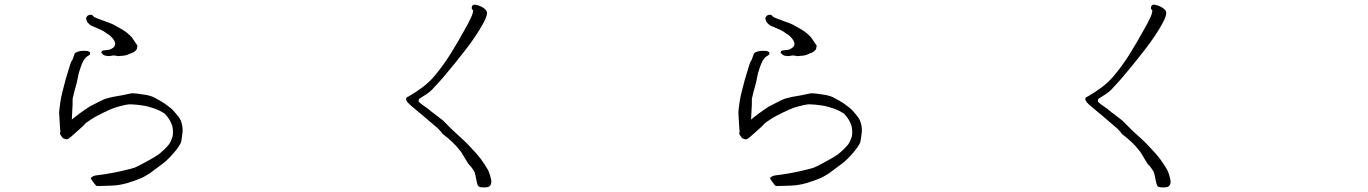

<svg xmlns="http://www.w3.org/2000/svg" viewBox="-20 -784 6040 848"><path d="M430.7 -547.9Q424.8 -551.8 430.7 -558.6Q433.6 -561.5 447.3 -562.5Q460.9 -564.5 463.9 -564.5Q511.7 -583 467.8 -625Q459 -632.8 455.1 -633.8Q442.4 -642.6 438.5 -645.5Q435.5 -648.4 407.2 -660.2Q381.8 -670.9 380.9 -671.9Q374 -676.8 368.2 -683.6Q364.3 -686.5 361.3 -697.3Q359.4 -704.1 361.3 -707Q363.3 -710.9 368.2 -715.8H369.1Q373 -718.8 379.9 -718.8H380.9Q386.7 -719.7 393.6 -710.9Q398.4 -706.1 429.7 -695.3Q472.7 -680.7 487.3 -671.9Q500 -665 523.4 -651.4Q536.1 -643.6 544.9 -635.7Q558.6 -624 563.5 -617.2L585.9 -584L586.9 -583V-582Q586.9 -578.1 585 -570.3Q585 -566.4 579.1 -560.5Q572.3 -554.7 568.4 -552.7Q565.4 -550.8 544.9 -543Q536.1 -539.1 525.4 -538.1Q516.6 -537.1 500 -536.1L492.2 -538.1L479.5 -539.1Q475.6 -538.1 468.8 -537.1Q462.9 -535.2 454.1 -537.1Q447.3 -537.1 442.4 -539.1Q438.5 -541 435.5 -543Q431.6 -546.9 430.7 -547.9ZM376 -313.5Q412.1 -332 412.1 -332Q413.1 -333 425.8 -338.9Q444.3 -347.7 448.2 -348.6Q451.2 -349.6 475.6 -355.5Q481.4 -356.4 502.9 -360.4Q516.6 -362.3 533.2 -366.2Q548.8 -369.1 561.5 -372.1Q582 -372.1 627.9 -364.3Q643.6 -361.3 657.2 -355.5Q658.2 -355.5 687.5 -338.9Q701.2 -330.1 708 -326.2Q728.5 -311.5 738.3 -302.7Q744.1 -297.9 757.8 -281.2Q770.5 -265.6 772.5 -262.7Q779.3 -252 782.2 -240.2Q785.2 -230.5 786.1 -217.8Q787.1 -212.9 786.1 -198.2Q785.2 -189.5 783.2 -176.8Q780.3 -155.3 778.3 -152.3Q770.5 -136.7 757.8 -121.1Q732.4 -89.8 710 -70.3Q705.1 -65.4 665 -36.1Q645.5 -21.5 641.6 -18.6Q616.2 -2.9 605.5 2Q575.2 14.6 543 24.4Q518.6 31.2 496.1 34.2Q477.5 36.1 434.6 37.1Q409.2 38.1 406.2 37.1Q402.3 35.2 387.7 14.6Q379.9 3.9 380.9 2.9Q384.8 -3.9 400.4 -8.8Q404.3 -8.8 436.5 -13.7Q454.1 -16.6 466.8 -18.6Q494.1 -23.4 519.5 -29.3Q566.4 -40 575.2 -43.9Q587.9 -48.8 628.9 -71.3Q668 -92.8 678.7 -100.6Q706.1 -122.1 725.6 -145.5Q734.4 -157.2 742.2 -180.7Q744.1 -189.5 744.1 -205.1Q743.2 -216.8 741.2 -227.5Q739.3 -233.4 733.4 -246.1Q728.5 -255.9 723.6 -262.7Q712.9 -277.3 706.1 -283.2Q702.1 -286.1 687.5 -293.9Q675.8 -299.8 662.1 -304.7Q628.9 -315.4 620.1 -316.4Q581.1 -323.2 549.8 -323.2Q537.1 -322.3 507.8 -314.5Q488.3 -309.6 467.8 -300.8Q442.4 -290 409.2 -272.5Q393.6 -264.6 379.9 -254.9Q361.3 -243.2 354.5 -236.3Q354.5 -233.4 315.4 -199.2Q288.1 -173.8 279.3 -169.9Q273.4 -167 261.7 -171.9Q256.8 -173.8 251 -182.6Q244.1 -191.4 245.1 -196.3Q245.1 -202.1 254.9 -214.4Q264.6 -226.6 288.1 -248Q302.7 -261.7 332 -283.2Q357.4 -301.8 376 -313.5ZM278.3 -460.9Q283.2 -474.6 286.1 -486.3Q291 -503.9 294.9 -511.7Q299.8 -518.6 299.8 -519.5Q299.8 -520.5 303.7 -530.3Q309.6 -546.9 309.6 -546.9Q310.5 -550.8 323.2 -555.7Q335 -559.6 348.6 -559.6Q366.2 -559.6 370.1 -557.6Q374 -554.7 377 -553.7Q378.9 -552.7 377.9 -548.8Q377 -543 377 -543Q377.9 -543 367.2 -536.1Q361.3 -533.2 357.4 -528.3Q348.6 -516.6 347.7 -514.6Q337.9 -495.1 328.1 -461.9Q327.1 -460 318.4 -416L308.6 -380.9Q300.8 -349.6 300.8 -347.7Q301.8 -335 297.9 -269.5Q295.9 -238.3 296.9 -232.4L305.7 -199.2Q305.7 -193.4 293 -187.5Q284.2 -182.6 275.4 -183.6Q270.5 -183.6 256.8 -190.4Q248 -195.3 247.1 -197.3Q245.1 -211.9 241.2 -286.1Q241.2 -291 242.2 -299.8Q246.1 -334 250 -353.5Q252 -365.2 262.7 -405.3Q269.5 -433.6 278.3 -460.9Z M1914.1 -216.8Q1901.4 -227.5 1846.7 -274.4Q1821.3 -295.9 1799.8 -313.5Q1789.1 -322.3 1781.2 -331.1Q1773.4 -339.8 1773.4 -346.7Q1773.4 -351.6 1777.3 -354.5Q1779.3 -356.4 1785.2 -358.4Q1820.3 -378.9 1848.6 -400.4Q1877 -421.9 1901.4 -451.2Q1939.5 -497.1 1970.7 -547.4Q2002 -597.7 2030.3 -649.4Q2034.2 -657.2 2041 -668.5Q2047.9 -679.7 2053.7 -693.4Q2060.5 -705.1 2064.9 -716.8Q2069.3 -728.5 2069.3 -738.3L2070.3 -739.3Q2067.4 -740.2 2065.4 -742.2Q2065.4 -743.2 2064.9 -743.2Q2064.5 -743.2 2064.5 -744.1Q2063.5 -744.1 2063.5 -751Q2064.5 -763.7 2078.1 -763.7Q2084 -762.7 2093.3 -759.8Q2102.5 -756.8 2110.8 -752Q2119.1 -747.1 2125 -740.7Q2130.9 -734.4 2130.9 -725.6Q2129.9 -710 2115.7 -683.6Q2101.6 -657.2 2080.6 -625.5Q2059.6 -593.8 2032.7 -559.6Q2005.9 -525.4 1981 -494.6Q1956.1 -463.9 1934.1 -438.5Q1912.1 -413.1 1899.4 -400.4Q1880.9 -377 1846.7 -357.4Q1844.7 -355.5 1843.3 -355Q1841.8 -354.5 1838.9 -352.5Q1835 -350.6 1833.5 -349.1Q1832 -347.7 1830.1 -345.7Q1829.1 -342.8 1829.1 -336.9V-335Q1839.8 -324.2 1856.4 -313.5Q1873 -302.7 1881.8 -293.9L1936.5 -252L1977.5 -210.9Q1999 -190.4 2021.5 -170.4Q2043.9 -150.4 2063.5 -127.9Q2085 -106.4 2102.1 -84Q2119.1 -61.5 2134.8 -34.2Q2138.7 -27.3 2143.1 -13.7Q2147.5 0 2149.4 11.2Q2151.4 22.5 2147.5 31.2Q2143.6 40 2134.8 42Q2126 43.9 2119.1 43.9Q2112.3 43.9 2103.5 43Q2094.7 42 2090.8 35.2Q2086.9 28.3 2083 5.9Q2079.1 -14.6 2076.2 -23.4Q2075.2 -26.4 2064.5 -42Q2062.5 -43.9 2059.6 -48.3Q2056.6 -52.7 2052.7 -55.7Q2049.8 -59.6 2046.9 -63Q2043.9 -66.4 2043 -70.3Q2038.1 -76.2 2034.7 -83Q2031.2 -89.8 2027.3 -95.7Q2022.5 -101.6 2020.5 -107.4Q2017.6 -111.3 2015.6 -114.3Q2013.7 -117.2 2010.7 -120.1Q1996.1 -139.6 1977.5 -156.7Q1959 -173.8 1940.4 -188.5Q1936.5 -190.4 1934.1 -193.8Q1931.6 -197.3 1928.7 -201.2Z M3430.7 -547.9Q3424.8 -551.8 3430.7 -558.6Q3433.6 -561.5 3447.3 -562.5Q3460.9 -564.5 3463.9 -564.5Q3511.7 -583 3467.8 -625Q3459 -632.8 3455.1 -633.8Q3442.4 -642.6 3438.5 -645.5Q3435.5 -648.4 3407.2 -660.2Q3381.8 -670.9 3380.9 -671.9Q3374 -676.8 3368.2 -683.6Q3364.3 -686.5 3361.3 -697.3Q3359.4 -704.1 3361.3 -707Q3363.3 -710.9 3368.2 -715.8H3369.1Q3373 -718.8 3379.9 -718.8H3380.9Q3386.7 -719.7 3393.6 -710.9Q3398.4 -706.1 3429.7 -695.3Q3472.7 -680.7 3487.3 -671.9Q3500 -665 3523.4 -651.4Q3536.1 -643.6 3544.9 -635.7Q3558.6 -624 3563.5 -617.2L3585.9 -584L3586.9 -583V-582Q3586.9 -578.1 3585 -570.3Q3585 -566.4 3579.1 -560.5Q3572.3 -554.7 3568.4 -552.7Q3565.4 -550.8 3544.9 -543Q3536.1 -539.1 3525.4 -538.1Q3516.6 -537.1 3500 -536.1L3492.2 -538.1L3479.5 -539.1Q3475.6 -538.1 3468.8 -537.1Q3462.9 -535.2 3454.1 -537.1Q3447.3 -537.1 3442.4 -539.1Q3438.5 -541 3435.5 -543Q3431.6 -546.9 3430.7 -547.9ZM3376 -313.5Q3412.1 -332 3412.1 -332Q3413.1 -333 3425.8 -338.9Q3444.3 -347.7 3448.2 -348.6Q3451.2 -349.6 3475.6 -355.5Q3481.4 -356.4 3502.9 -360.4Q3516.6 -362.3 3533.2 -366.2Q3548.8 -369.1 3561.5 -372.1Q3582 -372.1 3627.9 -364.3Q3643.6 -361.3 3657.2 -355.5Q3658.2 -355.5 3687.5 -338.9Q3701.2 -330.1 3708 -326.2Q3728.5 -311.5 3738.3 -302.7Q3744.1 -297.9 3757.8 -281.2Q3770.5 -265.6 3772.5 -262.7Q3779.3 -252 3782.2 -240.2Q3785.2 -230.5 3786.1 -217.8Q3787.1 -212.9 3786.1 -198.2Q3785.2 -189.5 3783.2 -176.8Q3780.3 -155.3 3778.3 -152.3Q3770.5 -136.7 3757.8 -121.1Q3732.4 -89.8 3710 -70.3Q3705.1 -65.4 3665 -36.1Q3645.5 -21.5 3641.6 -18.6Q3616.2 -2.9 3605.5 2Q3575.2 14.6 3543 24.4Q3518.6 31.2 3496.1 34.2Q3477.5 36.1 3434.6 37.1Q3409.2 38.1 3406.2 37.1Q3402.3 35.2 3387.7 14.6Q3379.9 3.9 3380.9 2.9Q3384.8 -3.9 3400.4 -8.8Q3404.3 -8.8 3436.5 -13.7Q3454.1 -16.6 3466.8 -18.6Q3494.1 -23.4 3519.5 -29.3Q3566.4 -40 3575.2 -43.9Q3587.9 -48.8 3628.9 -71.3Q3668 -92.8 3678.7 -100.6Q3706.1 -122.1 3725.6 -145.5Q3734.4 -157.2 3742.2 -180.7Q3744.1 -189.5 3744.1 -205.1Q3743.2 -216.8 3741.2 -227.5Q3739.3 -233.4 3733.4 -246.1Q3728.5 -255.9 3723.6 -262.7Q3712.9 -277.3 3706.1 -283.2Q3702.1 -286.1 3687.5 -293.9Q3675.8 -299.8 3662.1 -304.7Q3628.9 -315.4 3620.1 -316.4Q3581.1 -323.2 3549.8 -323.2Q3537.1 -322.3 3507.8 -314.5Q3488.3 -309.6 3467.8 -300.8Q3442.4 -290 3409.2 -272.5Q3393.6 -264.6 3379.9 -254.9Q3361.3 -243.2 3354.5 -236.3Q3354.5 -233.4 3315.4 -199.2Q3288.1 -173.8 3279.3 -169.9Q3273.4 -167 3261.7 -171.9Q3256.8 -173.8 3251 -182.6Q3244.1 -191.4 3245.1 -196.3Q3245.1 -202.1 3254.9 -214.4Q3264.6 -226.6 3288.1 -248Q3302.7 -261.7 3332 -283.2Q3357.4 -301.8 3376 -313.5ZM3278.3 -460.9Q3283.2 -474.6 3286.1 -486.3Q3291 -503.9 3294.9 -511.7Q3299.8 -518.6 3299.8 -519.5Q3299.8 -520.5 3303.7 -530.3Q3309.6 -546.9 3309.6 -546.9Q3310.5 -550.8 3323.2 -555.7Q3335 -559.6 3348.6 -559.6Q3366.2 -559.6 3370.1 -557.6Q3374 -554.7 3377 -553.7Q3378.9 -552.7 3377.9 -548.8Q3377 -543 3377 -543Q3377.9 -543 3367.2 -536.1Q3361.3 -533.2 3357.4 -528.3Q3348.6 -516.6 3347.7 -514.6Q3337.9 -495.1 3328.1 -461.9Q3327.1 -460 3318.4 -416L3308.6 -380.9Q3300.8 -349.6 3300.8 -347.7Q3301.8 -335 3297.9 -269.5Q3295.9 -238.3 3296.9 -232.4L3305.7 -199.2Q3305.7 -193.4 3293 -187.5Q3284.2 -182.6 3275.4 -183.6Q3270.5 -183.6 3256.8 -190.4Q3248 -195.3 3247.1 -197.3Q3245.1 -211.9 3241.2 -286.1Q3241.2 -291 3242.2 -299.8Q3246.1 -334 3250 -353.5Q3252 -365.2 3262.7 -405.3Q3269.5 -433.6 3278.3 -460.9Z M4914.1 -216.8Q4901.4 -227.5 4846.7 -274.4Q4821.3 -295.9 4799.8 -313.5Q4789.1 -322.3 4781.2 -331.1Q4773.4 -339.8 4773.4 -346.7Q4773.4 -351.6 4777.3 -354.5Q4779.3 -356.4 4785.2 -358.4Q4820.3 -378.9 4848.6 -400.4Q4877 -421.9 4901.4 -451.2Q4939.5 -497.1 4970.7 -547.4Q5002 -597.7 5030.3 -649.4Q5034.2 -657.2 5041 -668.5Q5047.9 -679.7 5053.7 -693.4Q5060.5 -705.1 5064.9 -716.8Q5069.3 -728.5 5069.3 -738.3L5070.3 -739.3Q5067.4 -740.2 5065.4 -742.2Q5065.4 -743.2 5064.9 -743.2Q5064.5 -743.2 5064.5 -744.1Q5063.5 -744.1 5063.5 -751Q5064.5 -763.7 5078.1 -763.7Q5084 -762.7 5093.3 -759.8Q5102.5 -756.8 5110.8 -752Q5119.1 -747.1 5125 -740.7Q5130.9 -734.4 5130.9 -725.6Q5129.9 -710 5115.7 -683.6Q5101.6 -657.2 5080.6 -625.5Q5059.6 -593.8 5032.7 -559.6Q5005.9 -525.4 4981 -494.6Q4956.1 -463.9 4934.1 -438.5Q4912.1 -413.1 4899.4 -400.4Q4880.9 -377 4846.7 -357.4Q4844.7 -355.5 4843.3 -355Q4841.8 -354.5 4838.9 -352.5Q4835 -350.6 4833.5 -349.1Q4832 -347.7 4830.1 -345.7Q4829.1 -342.8 4829.1 -336.9V-335Q4839.8 -324.2 4856.4 -313.5Q4873 -302.7 4881.8 -293.9L4936.5 -252L4977.5 -210.9Q4999 -190.4 5021.5 -170.4Q5043.9 -150.4 5063.5 -127.9Q5085 -106.4 5102.1 -84Q5119.1 -61.5 5134.8 -34.2Q5138.7 -27.3 5143.1 -13.7Q5147.5 0 5149.4 11.2Q5151.4 22.5 5147.5 31.2Q5143.6 40 5134.8 42Q5126 43.9 5119.1 43.9Q5112.3 43.9 5103.5 43Q5094.7 42 5090.8 35.2Q5086.9 28.3 5083 5.9Q5079.1 -14.6 5076.2 -23.4Q5075.2 -26.4 5064.5 -42Q5062.5 -43.9 5059.6 -48.3Q5056.6 -52.7 5052.7 -55.7Q5049.8 -59.6 5046.9 -63Q5043.9 -66.4 5043 -70.3Q5038.1 -76.2 5034.7 -83Q5031.2 -89.8 5027.3 -95.7Q5022.5 -101.6 5020.5 -107.4Q5017.6 -111.3 5015.6 -114.3Q5013.7 -117.2 5010.7 -120.1Q4996.1 -139.6 4977.5 -156.7Q4959 -173.8 4940.4 -188.5Q4936.5 -190.4 4934.1 -193.8Q4931.6 -197.3 4928.7 -201.2Z"/></svg>

Font: ToneOZ-Zhuyin-Tsuipita-TC
Style: Regular
Weight: 400
Designer: ÂÆ£ÂøóÂáåJeffrey Xuan(jeffreyx@gmail.com, ToneOZ.com) ÈòøÂù§(cjkFonts)
Foundry: ToneOZ
Version: Version 0.240710